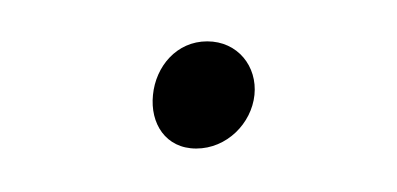

<svg xmlns="http://www.w3.org/2000/svg" viewBox="-20 -70 188 91"><path d="M52.5 -25C51.1 -11.5 58.5 0.4 73 0.4C87.5 0.4 99.2 -11.5 100.6 -25C102 -38.5 92.7 -50.4 78.2 -50.4C63.7 -50.4 53.8 -38.5 52.5 -25Z"/></svg>

Font: AnarchicType
Style: Slant
Weight: 400
Version: Version Something